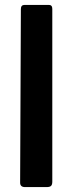

<svg xmlns="http://www.w3.org/2000/svg" viewBox="-20 -762 297 782"><path d="M193 -22Q193 -10 188 -5Q183 0 170 0H82Q62 0 62 -18L65 -725Q65 -742 80 -742H179Q193 -742 193 -726Z"/></svg>

Font: Libre Franklin Thin SemiBold
Style: Regular
Weight: 600
Version: Version 3.000